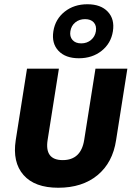

<svg xmlns="http://www.w3.org/2000/svg" viewBox="-20 -873 640 903"><path d="M254 10Q143 10 90.5 -50Q38 -110 54 -214L107 -550H257L204 -215Q189 -120 275 -120Q361 -120 376 -215L429 -550H579L526 -214Q510 -108 438.5 -49Q367 10 254 10ZM351 -599Q288 -599 255 -634Q222 -669 231 -726Q240 -783 284 -818Q328 -853 391 -853Q454 -853 487 -818Q520 -783 511 -726Q502 -669 458 -634Q414 -599 351 -599ZM362 -669Q389 -669 408 -685Q427 -701 431 -726Q435 -752 421 -767.5Q407 -783 380 -783Q353 -783 334 -767.5Q315 -752 311 -726Q307 -701 321 -685Q335 -669 362 -669Z"/></svg>

Font: JetBrains Mono ExtraBold
Style: Italic
Weight: 800
Italic angle: -9°
Monospace: yes
Designer: Philipp Nurullin, Konstantin Bulenkov
Foundry: JetBrains
Version: Version 2.305; ttfautohint (v1.8.4.7-5d5b)